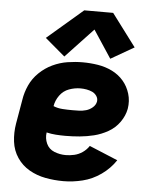

<svg xmlns="http://www.w3.org/2000/svg" viewBox="-55 -819 685 873"><g transform="rotate(5 288.0 -383.0)"><path d="M267 8Q310 8 354.5 -3Q399 -14 438 -41.5Q477 -69 503 -108L373 -162Q361 -144 343.5 -132Q326 -120 306 -115.5Q286 -111 267 -111Q240 -111 215 -121Q190 -131 179 -155Q168 -179 172 -206Q193 -201 214.5 -199.5Q236 -198 258 -198Q291 -198 323.5 -201Q356 -204 388.5 -212Q421 -220 452 -237.5Q483 -255 503.5 -284Q524 -313 530 -345Q536 -381 526 -414Q516 -447 494.5 -472Q473 -497 442.5 -512Q412 -527 377.5 -532.5Q343 -538 308 -538Q274 -538 239 -532.5Q204 -527 171 -511.5Q138 -496 111 -470Q84 -444 69 -411Q54 -378 49 -344L30 -234Q23 -192 28 -151.5Q33 -111 55 -78.5Q77 -46 111 -26.5Q145 -7 185 0.5Q225 8 267 8ZM280 -317Q257 -317 234.5 -318.5Q212 -320 193 -328Q197 -354 213.5 -377Q230 -400 256 -409.5Q282 -419 308 -419Q322 -419 336 -416.5Q350 -414 362 -408.5Q374 -403 382 -391.5Q390 -380 388 -366Q385 -350 371.5 -338.5Q358 -327 342 -322.5Q326 -318 310.5 -317.5Q295 -317 280 -317ZM222 -557 348 -691 431 -565 537 -626 426 -774H294L131 -634Z"/></g></svg>

Font: Iosevka Sparkle Heavy
Style: Italic
Weight: 900
Italic angle: -9°
Designer: Belleve Invis
Foundry: Belleve Invis
Version: Version 4.5.0; ttfautohint (v1.8.3)